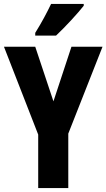

<svg xmlns="http://www.w3.org/2000/svg" viewBox="-20 -950 538 970"><path d="M403 -921V-930H238C217 -886 191 -837 158 -784V-770H263C311 -815 375 -885 403 -921ZM250 -438 158 -714H0L173 -270V0H325V-275L498 -714H341Z"/></svg>

Font: Noto Sans Thai Looped ExtraCondensed ExtraBold
Style: Regular
Weight: 800
Width: 2
Designer: Sasikarn Vongin, Ben Mitchell
Foundry: The Fontpad Ltd
Version: Version 1.001